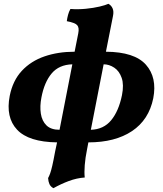

<svg xmlns="http://www.w3.org/2000/svg" viewBox="-20 -737 855 1006"><path d="M260 249Q245 241 239 227.5Q233 214 232 196Q238 185 243 171Q248 157 254 131Q260 105 269 56L279 9Q130 7 69.5 -57.5Q9 -122 31 -235Q47 -315 94.5 -366Q142 -417 213 -441.5Q284 -466 371 -466L390 -562Q396 -592 384.5 -605Q373 -618 330 -626Q332 -642 336.5 -659Q341 -676 349 -690Q389 -687 429.5 -691Q470 -695 501.5 -702.5Q533 -710 548 -717Q563 -709 570 -693Q577 -677 572 -653L535 -466Q685 -465 744.5 -398Q804 -331 783 -222Q760 -109 671.5 -50Q583 9 443 9L436 46Q427 90 424 128.5Q421 167 424 193Q382 196 340.5 211.5Q299 227 260 249ZM619 -238Q630 -293 617.5 -329Q605 -365 578.5 -382.5Q552 -400 523 -400L456 -57Q523 -59 562.5 -107Q602 -155 619 -238ZM197 -226Q188 -180 194 -141.5Q200 -103 223.5 -80Q247 -57 292 -57L359 -400Q289 -398 250.5 -352Q212 -306 197 -226Z"/></svg>

Font: Vollkorn ExtraBold
Style: Italic
Weight: 800
Italic angle: -11°
Designer: Friedrich Althausen
Foundry: Friedrich Althausen
Version: Version 5.000; ttfautohint (v1.8.3)